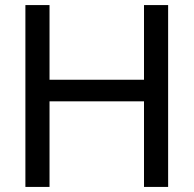

<svg xmlns="http://www.w3.org/2000/svg" viewBox="-20 -736 762 756"><path d="M80 0V-716H175V-422H547V-716H642V0H547V-337H175V0Z"/></svg>

Font: Ekushey Amar Desh
Style: Regular
Weight: 400
Designer: Al Mamun Sumon
Foundry: Al Mamun Sumon
Version: Version 1.0